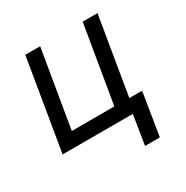

<svg xmlns="http://www.w3.org/2000/svg" viewBox="-165 -683 967 998"><g transform="rotate(-30 318.5 -184.0)"><path d="M554 -545.5H465.2L387.4 -81.7H132.1L209.9 -545.5H120.7L29.8 0H451.3L422.9 176.1H511.7L553.3 -80.3H476.6Z"/></g></svg>

Font: Margiela Sans Text
Style: Italic
Weight: 400
Italic angle: -9.39999°
Designer: Stefan Endress, Andreas Faust
Version: Version 1.100;FEAKit 1.0